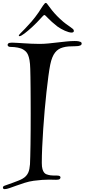

<svg xmlns="http://www.w3.org/2000/svg" viewBox="-70 -1131 587 1333"><path d="M448.2 -846.2Q464.8 -846.2 474.4 -844.5Q483.9 -842.8 489 -840.3Q494.1 -837.9 495.6 -834.7Q497.1 -831.5 497.1 -828.1Q497.1 -819.8 486.6 -814.9Q476.1 -810.1 452.1 -810.1Q427.7 -810.1 406.7 -808.6Q385.7 -807.1 367.2 -801.8Q350.6 -797.4 336.9 -788.8Q323.2 -780.3 312.3 -766.1Q301.3 -752 293 -731.4Q284.7 -710.9 278.8 -682.1Q272.5 -650.9 265.9 -601.6Q259.3 -552.2 252.7 -492.4Q246.1 -432.6 240.2 -366.2Q234.4 -299.8 230 -234.4Q225.6 -168.9 222.9 -108.4Q220.2 -47.9 220.2 0Q220.2 27.3 224.9 43.2Q229.5 59.1 236.6 67.4Q243.7 75.7 251.5 78.6Q259.3 81.5 265.1 83Q278.8 86.9 296.4 87.4Q314 87.9 326.2 87.9Q350.1 87.9 350.1 101.1Q350.1 106.9 344.5 112.1Q338.9 117.2 319.8 117.2Q310.1 117.2 297.6 116.7Q285.2 116.2 270 116.2Q249 116.2 222.7 117.9Q196.3 119.6 164.1 124Q132.3 128.4 101.6 138.2Q70.8 147.9 43.9 157.7Q17.1 167.5 -3.9 174.8Q-24.9 182.1 -37.1 182.1Q-49.8 182.1 -49.8 170.9Q-49.8 162.6 -38.1 158.2Q-34.2 156.7 -18.1 151.1Q-2 145.5 18.1 138.2Q38.1 130.9 57.1 123.3Q76.2 115.7 85.9 109.9Q100.6 101.6 110.1 91.3Q119.6 81.1 125.5 68.6Q131.3 56.2 134 41.5Q136.7 26.9 138.2 9.8Q139.2 -9.8 140.1 -45.9Q141.1 -82 141.8 -128.9Q142.6 -175.8 142.8 -230.5Q143.1 -285.2 143.1 -341.8Q143.1 -387.7 142.8 -432.9Q142.6 -478 142.3 -518.8Q142.1 -559.6 141.4 -593.8Q140.6 -627.9 140.1 -652.8Q139.2 -689.5 135 -712.6Q130.9 -735.8 124.5 -750.2Q118.2 -764.6 110.1 -772.5Q102.1 -780.3 92.8 -786.1Q78.1 -795.9 53.5 -800.5Q28.8 -805.2 3.9 -805.2Q-7.3 -805.2 -12.2 -809.3Q-17.1 -813.5 -17.1 -818.8Q-17.1 -821.8 -16.1 -824.5Q-15.1 -827.1 -12.2 -829.6Q-9.3 -832 -3.2 -833.5Q2.9 -835 13.2 -835Q26.4 -835 47.6 -833.5Q68.8 -832 94.2 -830.6Q119.6 -829.1 147.9 -827.6Q176.3 -826.2 204.1 -826.2Q233.9 -826.2 265.6 -829.3Q297.4 -832.5 329.1 -836.2Q360.8 -839.8 391.1 -843Q421.4 -846.2 448.2 -846.2ZM247.6 -1110.8Q252.4 -1110.8 257.1 -1104.5Q261.7 -1098.1 271 -1085.9Q282.7 -1069.8 292 -1058.3Q301.3 -1046.9 309.8 -1037.4Q318.4 -1027.8 327.1 -1019Q335.9 -1010.3 346.7 -1000Q370.1 -978 387.9 -965.1Q405.8 -952.1 418 -943.8Q430.2 -935.5 436.5 -929.7Q442.9 -923.8 442.9 -916Q442.9 -910.6 438.2 -907.7Q433.6 -904.8 427.7 -904.8Q418.5 -904.8 406.2 -908.2Q394 -911.6 380.6 -917.5Q367.2 -923.3 353.5 -931.2Q339.8 -939 327.6 -947.8Q306.2 -964.4 290.5 -978.8Q274.9 -993.2 264.4 -1003.9Q253.9 -1014.6 247.6 -1020.8Q241.2 -1026.9 237.8 -1026.9Q234.9 -1026.9 228 -1020Q221.2 -1013.2 210.7 -1001.5Q200.2 -989.7 185.5 -974.6Q170.9 -959.5 152.8 -942.9Q138.7 -930.2 125.2 -918.7Q111.8 -907.2 100.3 -898.7Q88.9 -890.1 79.8 -885Q70.8 -879.9 64.9 -879.9Q63.5 -879.9 62 -880.6Q60.5 -881.3 60.5 -883.8Q60.5 -888.2 72.8 -900.4Q85 -912.6 104.7 -932.9Q124.5 -953.1 148.9 -981.2Q173.3 -1009.3 197.8 -1044.9Q206.5 -1058.6 214.4 -1070.6Q222.2 -1082.5 228.3 -1091.6Q234.4 -1100.6 239.3 -1105.7Q244.1 -1110.8 247.6 -1110.8Z"/></svg>

Font: Henny Penny
Style: Regular
Weight: 400
Version: Version 1.001